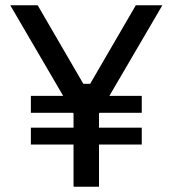

<svg xmlns="http://www.w3.org/2000/svg" viewBox="-20 -710 656 730"><path d="M259.6 0V-278L19 -690H123.2L296.8 -391.4H322.8L496.4 -690H597.4L356.4 -278V0ZM97.4 -160.4V-224.6H519V-160.4ZM97.4 -281.2V-345.4H519V-281.2Z"/></svg>

Font: Mozilla Headline ExtraLight
Style: Regular
Weight: 200
Designer: Studio DRAMA
Foundry: Studio DRAMA
Version: Version 1.000